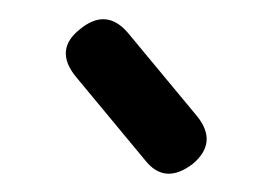

<svg xmlns="http://www.w3.org/2000/svg" viewBox="-20 -697 290 204"><path d="M185 -523Q155 -500 134 -527L61 -615Q37 -644 65 -666Q93 -689 116 -662L189 -574Q212 -546 185 -523Z"/></svg>

Font: Jura
Style: Bold
Weight: 700
Designer: Daniel Johnson, Alexei Vanyashin
Foundry: Daniel Johnson
Version: Version 5.103